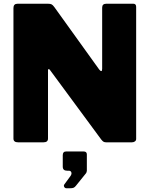

<svg xmlns="http://www.w3.org/2000/svg" viewBox="-20 -762 801 1028"><path d="M694 -742Q709 -742 709 -725V-18Q709 -10 702.5 -5Q696 0 686 0H549Q541 0 535.5 -2.5Q530 -5 522 -15L247 -388Q243 -393 240 -392Q237 -391 237 -386V-22Q238 0 213 0H77Q52 0 52 -20V-719Q52 -742 74 -742H237Q250 -742 256.5 -738.5Q263 -735 271 -724L511 -390Q518 -381 522.5 -381.5Q527 -382 527 -394V-721Q527 -742 549 -742ZM336 246Q328 246 324 239Q320 232 324 226L357 181Q365 170 362 161Q359 152 348 152H339Q316 152 316 130V69Q316 49 334 49H428Q445 49 445 65V152Q445 156 443.5 159.5Q442 163 441 165L387 232Q381 240 374.5 243Q368 246 354 246Z"/></svg>

Font: Libre Franklin Black
Style: Regular
Weight: 900
Designer: Pablo Impallari, Rodrigo Fuenzalida, Nhung Nguyen
Foundry: Impallari Type
Version: Version 3.000